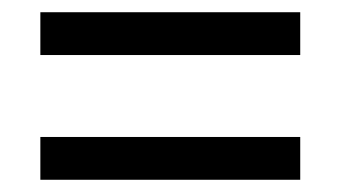

<svg xmlns="http://www.w3.org/2000/svg" viewBox="-20 -509 560 314"><path d="M46 -419V-489H471V-419ZM46 -215V-285H471V-215Z"/></svg>

Font: Noto Sans Khmer SemiCondensed
Style: Regular
Weight: 400
Width: 4
Designer: Danh Hong and the Monotype Design Team
Foundry: Monotype Imaging Inc.
Version: Version 2.004; ttfautohint (v1.8.4.7-5d5b)